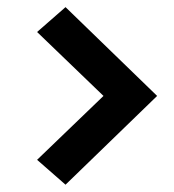

<svg xmlns="http://www.w3.org/2000/svg" viewBox="-20 -545 478 528"><path d="M82 -105.5 264.6 -281.2 82 -457 160.2 -525.4 412.1 -281.2 160.2 -37.1Z"/></svg>

Font: Sudo
Style: Bold
Weight: 700
Monospace: yes
Designer: Jens Kutilek
Foundry: Jens Kutilek
Version: Version 0.040